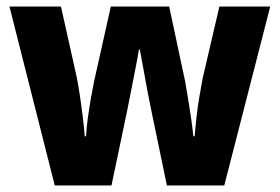

<svg xmlns="http://www.w3.org/2000/svg" viewBox="-20 -569 858 589"><path d="M444 -231Q439 -255 432 -291.5Q425 -328 419 -362.5Q413 -397 409 -417H406Q403 -396 396 -361Q389 -326 382 -289.5Q375 -253 370 -229L322 0H148L9 -549H167L215 -334Q220 -309 225 -276Q230 -243 234 -210Q238 -177 240 -151H244Q245 -175 249.5 -207.5Q254 -240 259.5 -271Q265 -302 269 -321L320 -549H499L548 -319Q552 -297 557 -266Q562 -235 566.5 -204.5Q571 -174 573 -151H577Q579 -175 582.5 -207Q586 -239 591.5 -271.5Q597 -304 602 -330L653 -549H809L668 0H492Z"/></svg>

Font: Noto Sans Devanagari SemiCondensed ExtraBold
Style: Regular
Weight: 800
Width: 4
Designer: Jelle Bosma - Monotype Design Team
Foundry: Monotype Imaging Inc.
Version: Version 2.004; ttfautohint (v1.8.4.7-5d5b)